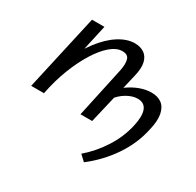

<svg xmlns="http://www.w3.org/2000/svg" viewBox="-136 -572 929 911"><g transform="rotate(30 328.5 -116.0)"><path d="M49 0Q72 -99 106.5 -177Q141 -255 182.5 -309.5Q224 -364 269 -392.5Q314 -421 356 -421Q387 -421 408 -406.5Q429 -392 436 -362.5Q443 -333 431 -285L364 0H300L360 -278Q367 -314 360.5 -336.5Q354 -359 323 -359Q292 -359 259.5 -331.5Q227 -304 196 -254.5Q165 -205 140 -140.5Q115 -76 100 0ZM30 0 123 -416H191L99 0ZM428 189 397 160Q450 115 490.5 52.5Q531 -10 547 -81Q560 -139 548 -169.5Q536 -200 499 -200Q471 -200 440 -182Q409 -164 388 -134L360 -159Q386 -191 417 -213Q448 -235 480 -246.5Q512 -258 541 -258Q576 -258 598 -241.5Q620 -225 627 -190.5Q634 -156 621 -102Q603 -17 552 58Q501 133 428 189Z"/></g></svg>

Font: Ysabeau Infant Medium
Style: Italic
Weight: 500
Italic angle: -12°
Designer: Christian Thalmann (Catharsis Fonts)
Version: Version 2.001;gftools[0.9.30]; featfreeze: ss01,ss02,lnum